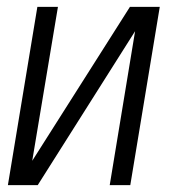

<svg xmlns="http://www.w3.org/2000/svg" viewBox="-20 -540 515 560"><path d="M3 0 89 -520H149L74 -71L359 -520H446L360 0H300L374 -449L90 0Z"/></svg>

Font: Iosevka QP Light
Style: Italic
Weight: 300
Italic angle: -9°
Designer: Belleve Invis
Foundry: Belleve Invis
Version: Version 20.0.0; ttfautohint (v1.8.4)